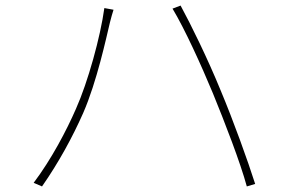

<svg xmlns="http://www.w3.org/2000/svg" viewBox="-20 -695 1040 690"><path d="M253 -304C219 -226 165 -123 101 -38L131 -25C191 -111 241 -203 279 -289C328 -401 362 -560 375 -614C380 -634 383 -644 388 -660L355 -666C341 -563 296 -400 253 -304ZM745 -360C788 -255 844 -110 867 -25L897 -34C871 -116 818 -263 773 -370C726 -485 666 -607 629 -675L600 -664C644 -591 703 -461 745 -360Z"/></svg>

Font: Harano Aji Gothic KR ExtraLight
Style: Regular
Weight: 250
Foundry: Masamichi Hosoda
Version: HaranoAjiGothicKR-ExtraLight version 20220220;ttx 4.29.1